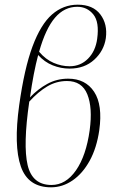

<svg xmlns="http://www.w3.org/2000/svg" viewBox="-20 -790 494 820"><path d="M198 10Q100 10 69 -79Q38 -168 62 -341Q84 -498 119 -592Q154 -686 202 -728Q250 -770 312 -770Q377 -770 408.5 -728.5Q440 -687 432 -627Q424 -573 382.5 -535Q341 -497 277 -497Q240 -497 205 -511Q170 -525 143 -555Q123 -480 108 -374Q142 -410 182.5 -432Q223 -454 271 -454Q345 -454 382 -398Q419 -342 404 -234Q393 -158 363 -103.5Q333 -49 290 -19.5Q247 10 198 10ZM310 -761Q255 -761 215 -714.5Q175 -668 147 -569Q175 -536 209 -521.5Q243 -507 277 -507Q324 -507 356 -539.5Q388 -572 395 -624Q405 -696 378.5 -728.5Q352 -761 310 -761ZM266 -444Q221 -444 182 -421Q143 -398 105 -356Q78 -170 98 -85Q118 0 200 0Q261 0 304.5 -62.5Q348 -125 363 -234Q376 -330 353 -387Q330 -444 266 -444Z"/></svg>

Font: Noto Serif Display Condensed ExtraLight
Style: Italic
Weight: 200
Width: 3
Italic angle: -12°
Designer: Monotype Design Team
Foundry: Monotype Imaging Inc.
Version: Version 2.009